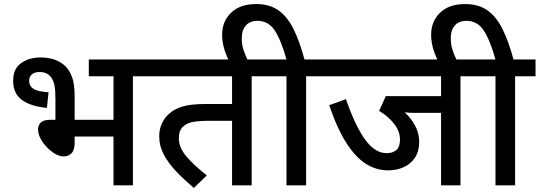

<svg xmlns="http://www.w3.org/2000/svg" viewBox="-20 -916 2667 949"><path d="M180 -632Q220 -632 251 -621Q282 -610 306 -586Q325 -566 337 -532.5Q349 -499 349 -436V-324H541V-539H419V-622H738V-539H637V0H541V-241H349V-211Q349 -174 333.5 -158.5Q318 -143 294 -143Q274 -143 252 -156Q230 -169 211 -189Q192 -209 180 -232Q168 -255 168 -276Q168 -296 181.5 -310Q195 -324 230 -324H254V-428Q254 -472 249 -495Q244 -518 234 -532Q215 -560 175 -560Q150 -560 137 -548Q124 -536 124 -517Q124 -491 145.5 -477Q167 -463 220 -460L212 -383Q136 -389 90.5 -420.5Q45 -452 45 -517Q45 -577 85 -604.5Q125 -632 180 -632Z M1224 -539V0H1127V-319H1023Q964 -319 934.5 -313.5Q905 -308 887 -292Q864 -273 864 -233Q864 -188 899 -145.5Q934 -103 1002 -49L938 13Q892 -26 853 -66.5Q814 -107 790.5 -150.5Q767 -194 767 -243Q767 -278 780.5 -306.5Q794 -335 815 -353Q844 -379 885.5 -390.5Q927 -402 998 -402H1127V-539H724V-622H1324V-539Z M1112 -615Q1078 -682 1078 -744Q1078 -811 1122.5 -853.5Q1167 -896 1246 -896Q1312 -896 1356 -865Q1400 -834 1430.5 -773Q1461 -712 1485 -622H1594V-539H1493V0H1396V-539H1310V-622H1396Q1369 -719 1337.5 -766Q1306 -813 1253 -813Q1215 -813 1195 -790Q1175 -767 1175 -728Q1175 -695 1184 -668Q1193 -641 1206 -615Z M2256 -539V0H2160V-358H2038Q1997 -358 1980 -361Q2013 -331 2032.5 -293.5Q2052 -256 2052 -215Q2052 -168 2031 -136.5Q2010 -105 1975 -89.5Q1940 -74 1898 -74Q1842 -74 1792 -104Q1742 -134 1695.5 -204Q1649 -274 1607 -396L1690 -426Q1735 -295 1784 -227Q1833 -159 1891 -159Q1921 -159 1939 -174.5Q1957 -190 1957 -226Q1957 -267 1928 -304Q1899 -341 1854 -368L1887 -441H2160V-539H1579V-622H2358V-539Z M2145 -615Q2111 -682 2111 -744Q2111 -811 2155.5 -853.5Q2200 -896 2279 -896Q2345 -896 2389 -865Q2433 -834 2463.5 -773Q2494 -712 2518 -622H2627V-539H2526V0H2429V-539H2343V-622H2429Q2402 -719 2370.5 -766Q2339 -813 2286 -813Q2248 -813 2228 -790Q2208 -767 2208 -728Q2208 -695 2217 -668Q2226 -641 2239 -615Z"/></svg>

Font: Noto Sans Medium
Style: Regular
Weight: 500
Designer: Monotype Design Team
Foundry: Monotype Imaging Inc.
Version: Version 2.007